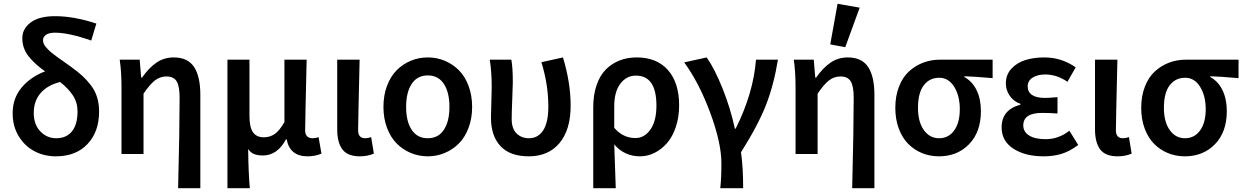

<svg xmlns="http://www.w3.org/2000/svg" viewBox="-20 -802 6482 1000"><path d="M271 12.2Q210.4 12.2 159.9 -14.2Q109.4 -40.5 77.6 -92.3Q45.9 -144 45.9 -211.9Q45.9 -290.5 92.8 -346.2Q139.6 -401.9 214.8 -430.2Q159.7 -469.2 127.9 -510Q96.2 -550.8 96.2 -603Q96.2 -652.3 139.9 -685.1Q183.6 -717.8 267.1 -717.8Q365.2 -717.8 481.9 -679.2L455.1 -590.8Q338.9 -631.8 266.1 -631.8Q235.4 -631.8 219.7 -620.8Q204.1 -609.9 204.1 -592.8Q204.1 -584 207.5 -575Q210.9 -565.9 219.2 -556.4Q227.5 -546.9 235.8 -538.8Q244.1 -530.8 258.8 -519.5Q273.4 -508.3 284.7 -500.2Q295.9 -492.2 315.2 -478.8Q334.5 -465.3 347.2 -456.1Q383.3 -430.2 407.5 -408.2Q431.6 -386.2 453.4 -357.9Q475.1 -329.6 485.6 -295.7Q496.1 -261.7 496.1 -221.2Q496.1 -115.7 435.8 -51.8Q375.5 12.2 271 12.2ZM272.9 -82Q326.2 -82 355 -118.2Q383.8 -154.3 383.8 -221.2Q383.8 -268.1 360.1 -304.4Q336.4 -340.8 293 -375Q228 -358.9 191.9 -317.6Q155.8 -276.4 155.8 -213.9Q155.8 -153.8 189.9 -117.9Q224.1 -82 272.9 -82Z M907.7 178.2Q915.5 -136.2 915.5 -293Q915.5 -353.5 899.9 -378.7Q884.3 -403.8 846.7 -403.8Q814 -403.8 787.4 -383.5Q760.7 -363.3 727.5 -314V0H612.8V-348.1Q612.8 -428.2 603.5 -491.2H707.5L715.3 -397.9H719.7Q756.3 -449.7 795.7 -476.3Q835 -502.9 884.8 -502.9Q957.5 -502.9 990.5 -453.6Q1023.4 -404.3 1023.4 -308.1V178.2Z M1164.6 178.2V-491.2H1279.3V-198.2Q1279.3 -140.1 1297.4 -113.5Q1315.4 -86.9 1354.5 -86.9Q1385.7 -86.9 1410.6 -104Q1435.5 -121.1 1461.4 -166V-491.2H1577.1Q1569.3 -163.1 1569.3 -123Q1569.3 -82 1609.4 -82Q1624.5 -82 1639.2 -87.9L1654.3 -2Q1621.6 12.2 1581.5 12.2Q1489.7 12.2 1473.1 -76.2H1469.2Q1447.8 -34.7 1417.2 -13.4Q1386.7 7.8 1350.1 7.8Q1323.2 7.8 1304.4 0.7Q1285.6 -6.3 1272.5 -25.9Q1273.9 99.6 1281.2 178.2Z M1854 12.2Q1790.5 12.2 1763.4 -23.7Q1736.3 -59.6 1736.3 -128.9V-491.2H1853Q1845.2 -163.1 1845.2 -123Q1845.2 -82 1882.3 -82Q1896.5 -82 1913.1 -87.9L1927.2 -2Q1894.5 12.2 1854 12.2Z M1977.1 -245.1Q1977.1 -305.2 1995.6 -354.7Q2014.2 -404.3 2046.1 -436.3Q2078.1 -468.3 2119.6 -485.6Q2161.1 -502.9 2208 -502.9Q2254.9 -502.9 2296.4 -485.6Q2337.9 -468.3 2369.9 -436.3Q2401.9 -404.3 2420.4 -354.7Q2439 -305.2 2439 -245.1Q2439 -185.5 2420.4 -136.2Q2401.9 -86.9 2370.1 -54.9Q2338.4 -22.9 2296.6 -5.4Q2254.9 12.2 2208 12.2Q2161.1 12.2 2119.4 -5.4Q2077.6 -22.9 2045.9 -54.9Q2014.2 -86.9 1995.6 -136.2Q1977.1 -185.5 1977.1 -245.1ZM2320.8 -245.1Q2320.8 -321.3 2291.7 -365.2Q2262.7 -409.2 2208 -409.2Q2153.3 -409.2 2124.3 -365.2Q2095.2 -321.3 2095.2 -245.1Q2095.2 -169.4 2124.3 -125.7Q2153.3 -82 2208 -82Q2262.7 -82 2291.7 -125.7Q2320.8 -169.4 2320.8 -245.1Z M2733.9 12.2Q2636.7 12.2 2586.9 -40.8Q2537.1 -93.8 2537.1 -189.9Q2537.1 -216.8 2539.1 -269.5Q2541 -322.3 2541 -348.1Q2541 -429.2 2530.8 -491.2H2643.1Q2650.9 -452.1 2650.9 -373Q2650.9 -351.1 2647.9 -283.2Q2645 -215.3 2645 -182.1Q2645 -132.3 2670.4 -107.2Q2695.8 -82 2734.9 -82Q2782.2 -82 2809.1 -123Q2835.9 -164.1 2835.9 -247.1Q2835.9 -361.3 2799.8 -478L2912.1 -502.9Q2952.1 -371.1 2952.1 -252Q2952.1 -126.5 2894.3 -57.1Q2836.4 12.2 2733.9 12.2Z M3069.8 178.2V-243.2Q3069.8 -308.1 3087.2 -358.6Q3104.5 -409.2 3135.5 -440.2Q3166.5 -471.2 3207 -487.1Q3247.6 -502.9 3295.9 -502.9Q3400.9 -502.9 3459 -437Q3517.1 -371.1 3517.1 -252.9Q3517.1 -191.9 3500 -140.9Q3482.9 -89.8 3454.1 -56.9Q3425.3 -23.9 3389.2 -5.9Q3353 12.2 3314 12.2Q3231.9 12.2 3179.2 -49.8Q3180.7 -12.2 3183.1 61.8Q3185.5 135.7 3187 178.2ZM3289.1 -83Q3336.4 -83 3367.7 -127.4Q3398.9 -171.9 3398.9 -252Q3398.9 -408.2 3292 -408.2Q3242.7 -408.2 3210.9 -366Q3179.2 -323.7 3179.2 -249V-136.2Q3225.1 -83 3289.1 -83Z M3731.4 178.2Q3737.3 126.5 3737.3 48.8Q3737.3 -57.6 3679.2 -214.4Q3621.1 -371.1 3543.5 -477.1L3660.6 -502.9Q3701.7 -444.8 3742.9 -342.3Q3784.2 -239.7 3807.6 -131.8H3811.5Q3903.8 -315.9 3917.5 -491.2H4031.7Q4010.7 -361.3 3970 -256.3Q3929.2 -151.4 3839.4 -8.8Q3850.6 67.9 3850.6 178.2Z M4418.5 178.2Q4426.3 -136.2 4426.3 -293Q4426.3 -353.5 4410.6 -378.7Q4395 -403.8 4357.4 -403.8Q4324.7 -403.8 4298.1 -383.5Q4271.5 -363.3 4238.3 -314V0H4123.5V-348.1Q4123.5 -428.2 4114.3 -491.2H4218.3L4226.1 -397.9H4230.5Q4267.1 -449.7 4306.4 -476.3Q4345.7 -502.9 4395.5 -502.9Q4468.3 -502.9 4501.2 -453.6Q4534.2 -404.3 4534.2 -308.1V178.2ZM4304.2 -570.8 4342.3 -782.2 4457.5 -762.2 4382.3 -556.2Z M4870.1 12.2Q4823.2 12.2 4782.2 -4.6Q4741.2 -21.5 4710.2 -52.7Q4679.2 -84 4661.1 -132.3Q4643.1 -180.7 4643.1 -240.2Q4643.1 -302.2 4662.4 -351.3Q4681.6 -400.4 4714.4 -430.2Q4747.1 -460 4788.1 -475.6Q4829.1 -491.2 4875 -491.2H5149.9V-395Q5049.3 -403.8 5002.9 -404.8V-400.9Q5044.4 -377.9 5066.7 -331.8Q5088.9 -285.6 5088.9 -223.1Q5088.9 -114.7 5027.6 -51.3Q4966.3 12.2 4870.1 12.2ZM4979 -233.9Q4979 -302.2 4950 -349.6Q4920.9 -397 4872.1 -397Q4821.3 -397 4791.3 -357.7Q4761.2 -318.4 4761.2 -240.2Q4761.2 -167.5 4791.5 -124.8Q4821.8 -82 4871.1 -82Q4920.4 -82 4949.7 -122.6Q4979 -163.1 4979 -233.9Z M5415.5 12.2Q5319.3 12.2 5258.1 -27.6Q5196.8 -67.4 5196.8 -138.2Q5196.8 -231 5294.9 -256.8V-261.2Q5259.3 -273.4 5239 -303.2Q5218.8 -333 5218.8 -367.2Q5218.8 -412.6 5247.3 -443.8Q5275.9 -475.1 5319.8 -489Q5363.8 -502.9 5418.9 -502.9Q5509.3 -502.9 5582.5 -451.2L5539.6 -376Q5484.4 -414.1 5423.8 -414.1Q5383.3 -414.1 5357.9 -397.5Q5332.5 -380.9 5332.5 -352.1Q5332.5 -323.2 5355 -307.6Q5377.4 -292 5422.9 -292Q5439.9 -292 5487.8 -295.9V-210.9Q5445.8 -213.9 5407.7 -213.9Q5309.6 -213.9 5309.6 -148.9Q5309.6 -115.2 5340.1 -96.2Q5370.6 -77.1 5426.8 -77.1Q5493.2 -77.1 5549.8 -121.1L5595.7 -46.9Q5551.3 -13.7 5509 -0.7Q5466.8 12.2 5415.5 12.2Z M5800.8 12.2Q5737.3 12.2 5710.2 -23.7Q5683.1 -59.6 5683.1 -128.9V-491.2H5799.8Q5792 -163.1 5792 -123Q5792 -82 5829.1 -82Q5843.3 -82 5859.9 -87.9L5874 -2Q5841.3 12.2 5800.8 12.2Z M6150.9 12.2Q6104 12.2 6063 -4.6Q6022 -21.5 5991 -52.7Q5960 -84 5941.9 -132.3Q5923.8 -180.7 5923.8 -240.2Q5923.8 -302.2 5943.1 -351.3Q5962.4 -400.4 5995.1 -430.2Q6027.8 -460 6068.8 -475.6Q6109.9 -491.2 6155.8 -491.2H6430.7V-395Q6330.1 -403.8 6283.7 -404.8V-400.9Q6325.2 -377.9 6347.4 -331.8Q6369.6 -285.6 6369.6 -223.1Q6369.6 -114.7 6308.3 -51.3Q6247.1 12.2 6150.9 12.2ZM6259.8 -233.9Q6259.8 -302.2 6230.7 -349.6Q6201.7 -397 6152.8 -397Q6102.1 -397 6072 -357.7Q6042 -318.4 6042 -240.2Q6042 -167.5 6072.3 -124.8Q6102.5 -82 6151.9 -82Q6201.2 -82 6230.5 -122.6Q6259.8 -163.1 6259.8 -233.9Z"/></svg>

Font: Toshiba Sans Medium
Style: Regular
Weight: 500
Designer: Paul D. Hunt
Foundry: Toshiba Corporation
Version: Version 2.020;PS 2.0;hotconv 1.0.86;makeotf.lib2.5.63406